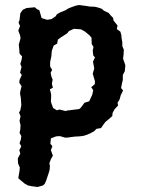

<svg xmlns="http://www.w3.org/2000/svg" viewBox="-20 -534 562 766"><path d="M130 212 107 209 92 206 79 199 61 184 53 177 58 147 59 134 52 118 51 98 61 79 57 65 65 50 58 37 63 23 65 9 58 -4 61 -18 62 -34 58 -52 62 -70 56 -85 61 -94 65 -114 64 -131 63 -144 60 -160 61 -170 66 -190 57 -204 58 -215 67 -235 60 -244 66 -267 61 -279 66 -295 68 -309 58 -320 57 -336 55 -356 62 -382 60 -393 53 -412 60 -430 54 -444 58 -454 61 -481 71 -495 86 -502 119 -505 127 -498 137 -493 146 -462 168 -455 186 -458 202 -469 207 -477 219 -484 241 -493 254 -501 267 -506 281 -511 295 -514 319 -511 337 -508 359 -507 371 -504 386 -499 395 -491 414 -482 421 -473 431 -463 433 -452 449 -432 446 -418 460 -408 464 -395 465 -382 468 -365V-350L474 -336L473 -316L471 -300L480 -274L478 -250L470 -235V-215L467 -203L463 -183L471 -173L462 -155L457 -137L449 -124L451 -113L437 -98L429 -83L428 -71L411 -56L401 -48L394 -39L383 -23L365 -20L355 -10L340 -2L326 4L313 8L297 10L278 11L248 15H239L219 9L204 10L183 18L181 40L189 49L183 65L191 87L183 101L177 117L179 128L178 144L174 157L164 187L158 200L151 206ZM242 -91 248 -93 296 -99 303 -105 317 -124 336 -130 348 -156 352 -174 344 -186 358 -198 359 -209 350 -240 356 -261 351 -288 359 -305 352 -313 350 -332 353 -347 346 -358 345 -384 336 -394 319 -408 303 -417 275 -419 255 -410 248 -401 228 -388 223 -385 211 -376 208 -360 194 -352 187 -332 186 -324 185 -310 180 -286V-269L188 -255L182 -244L185 -229L190 -216L187 -200L191 -184L179 -178L184 -158V-147L183 -130L185 -122L192 -103L207 -94L217 -97Z"/></svg>

Font: Winky Rough Medium
Style: Regular
Weight: 500
Designer: Simon Atzbach
Foundry: typofactur
Version: Version 1.206; ttfautohint (v1.8.4.7-5d5b)